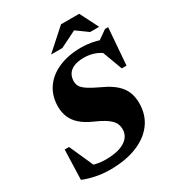

<svg xmlns="http://www.w3.org/2000/svg" viewBox="-207 -987 1026 1124"><g transform="rotate(-30 306.0 -425.0)"><path d="M538 -573.5Q513.5 -601 476.5 -615.8Q439.5 -630.5 398.5 -630.5Q359.5 -630.5 332.5 -619.8Q305.5 -609 292 -588.5Q278.5 -568 278.5 -539Q278.5 -519.5 288.2 -503.5Q298 -487.5 325.5 -469.8Q353 -452 405.5 -427.5Q458.5 -403 489.2 -375Q520 -347 533.5 -313.8Q547 -280.5 547 -238.5Q547 -159.5 505 -102.8Q463 -46 386.5 -15.5Q310 15 207 15Q156 15 110 5.5Q64 -4 26.5 -19.5L33 -221H62.5L153 -18.5L66.5 -84.5Q104 -67.5 139.8 -58.5Q175.5 -49.5 212.5 -49.5Q270 -49.5 308.5 -62.5Q347 -75.5 366.8 -99Q386.5 -122.5 386.5 -154.5Q386.5 -172.5 380.5 -188.2Q374.5 -204 360.5 -218.2Q346.5 -232.5 322 -247.2Q297.5 -262 260.5 -278Q210.5 -300 180.8 -327Q151 -354 137.8 -386.2Q124.5 -418.5 124.5 -457Q124.5 -529.5 161 -581.8Q197.5 -634 262.8 -662Q328 -690 414 -690Q449.5 -690 483.8 -683.8Q518 -677.5 549.5 -665.5L523 -667L590.5 -714H611.5L592 -465H560L492.5 -646.5ZM242 -742 381 -866.5H504L567 -742H506L416.5 -807H448.5L318 -742Z"/></g></svg>

Font: Newsreader 24pt ExtraBold
Style: Italic
Weight: 800
Italic angle: -17°
Designer: Hugues Gentile
Foundry: Production Type
Version: Version 1.003